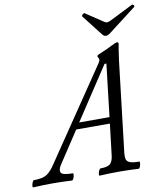

<svg xmlns="http://www.w3.org/2000/svg" viewBox="-159 -935 882 1016"><g transform="rotate(-10 282.5 -427.0)"><path d="M-63 3Q-67 3 -66 -6Q-65 -15 -61 -24.5Q-57 -34 -53 -34Q-5 -34 17.5 -49Q40 -64 62 -98L392 -585Q399 -595 399 -604Q399 -608 395 -613Q392 -618 392 -622Q392 -624 396 -627Q400 -630 415 -636Q454 -652 476 -664Q499 -676 507 -676Q514 -676 514 -667Q512 -658 508.5 -635.5Q505 -613 500 -576L443 -91Q441 -72 444 -59.5Q447 -47 462.5 -40.5Q478 -34 513 -34Q517 -34 516 -24.5Q515 -15 511.5 -6Q508 3 503 3Q451 0 398 0Q347 0 294 3Q290 3 291 -6Q292 -15 296.5 -24.5Q301 -34 305 -34Q346 -34 359 -48.5Q372 -63 375 -91L395 -259H214L102 -89Q85 -62 94 -48Q103 -34 156 -34Q160 -34 159 -24.5Q158 -15 154 -6Q150 3 145 3Q94 0 41 0Q-10 0 -63 3ZM422 -575 236 -293H399L432 -575ZM456 -720Q446 -720 438 -729L349 -843Q347 -847 354 -853.5Q361 -860 365 -857L460 -794Q468 -789 474 -789Q478 -789 491 -794L619 -858Q623 -860 628 -854Q633 -848 628 -844L478 -729Q466 -720 456 -720Z"/></g></svg>

Font: Junicode
Style: Italic
Weight: 400
Italic angle: -11°
Designer: Peter S. Baker
Version: Version 2.100; ttfautohint (v1.8.4)